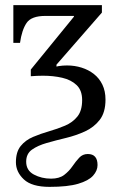

<svg xmlns="http://www.w3.org/2000/svg" viewBox="-20 -493 470 748"><path d="M173 235Q104 235 73 206Q42 177 42 139Q42 99 60.5 76Q79 53 108.5 40.5Q138 28 171 18.5Q204 9 233.5 -3.5Q263 -16 281.5 -39Q300 -62 300 -103Q300 -141 278.5 -161.5Q257 -182 222.5 -190Q188 -198 147 -198Q136 -198 124 -197.5Q112 -197 100 -196V-222L268 -428V-431H157Q102 -431 83.5 -403.5Q65 -376 58 -326H32V-473H377V-444L200 -241V-217L175 -226Q192 -233 208.5 -235.5Q225 -238 241 -238Q271 -238 298 -229.5Q325 -221 346 -204.5Q367 -188 379 -163Q391 -138 391 -105Q391 -55 368.5 -26Q346 3 311 19Q276 35 236.5 44.5Q197 54 162 64Q127 74 104.5 90Q82 106 82 137Q82 171 112 187Q142 203 179 203Q211 203 230 188.5Q249 174 262 155Q275 136 288.5 121.5Q302 107 322 107Q360 107 360 150Q360 172 342.5 191.5Q325 211 284.5 223Q244 235 173 235Z"/></svg>

Font: STIX Two Text
Style: Regular
Weight: 400
Designer: Ross Mills, John Hudson & Paul Hanslow, Tiro Typeworks Ltd; with prior portions MicroPress Inc., and Coen Hoffman.
Foundry: Tiro Typeworks Ltd
Version: Version 2.13 b171